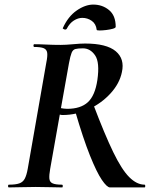

<svg xmlns="http://www.w3.org/2000/svg" viewBox="-20 -818 675 838"><path d="M19 0Q15 0 15 -6Q15 -12 19 -12Q48 -12 64 -17.5Q80 -23 88 -38Q96 -53 101 -81L182 -544Q188 -573 186 -587.5Q184 -602 171 -607.5Q158 -613 130 -613Q126 -613 126 -619Q126 -625 130 -625Q153 -625 182.5 -623.5Q212 -622 244 -622Q267 -622 299 -625Q331 -628 351 -628Q445 -628 485 -594.5Q525 -561 512 -503Q502 -454 463 -411Q424 -368 369 -342Q314 -316 253 -316Q250 -316 246.5 -316.5Q243 -317 241 -318L199 -81Q194 -53 195.5 -38Q197 -23 210 -17.5Q223 -12 250 -12Q254 -12 254 -6Q254 0 251 0Q227 0 198.5 -1Q170 -2 136 -2Q103 -2 72.5 -1Q42 0 19 0ZM460 0Q447 0 424.5 -33Q402 -66 372.5 -139.5Q343 -213 308 -333L388 -360Q437 -231 474 -154.5Q511 -78 544 -45Q577 -12 611 -12Q614 -12 614 -6Q614 0 611 0Q550 0 514 0Q478 0 460 0ZM273 -343Q332 -343 363.5 -372Q395 -401 405 -469Q416 -546 395 -576.5Q374 -607 342 -607Q320 -607 309 -604Q298 -601 292.5 -587.5Q287 -574 281 -542L246 -346Q252 -345 259 -344Q266 -343 273 -343ZM402 -688Q399 -714 380.5 -727Q362 -740 339 -740Q321 -740 302.5 -728.5Q284 -717 271 -692Q267 -687 260 -690Q253 -693 254 -695Q277 -746 314.5 -772Q352 -798 387 -798Q427 -798 456 -774Q485 -750 485 -701Q485 -696 472.5 -692.5Q460 -689 443.5 -687Q427 -685 414.5 -685Q402 -685 402 -688Z"/></svg>

Font: Cormorant Light
Style: Italic
Weight: 300
Italic angle: -10°
Designer: Christian Thalmann (Catharsis Fonts)
Foundry: Catharsis Fonts
Version: Version 4.000